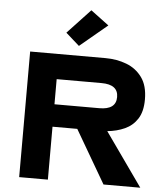

<svg xmlns="http://www.w3.org/2000/svg" viewBox="-62 -1012 909 1066"><g transform="rotate(5 392.5 -479.0)"><path d="M85 -700H505Q568 -700 622 -679.5Q676 -659 709.5 -613Q743 -567 743 -490Q743 -423 717 -382.5Q691 -342 647 -322Q603 -302 550 -297L760 0H555L383 -295H245V0H85ZM495 -560H245V-420H495Q588 -420 588 -490Q588 -560 495 -560ZM504.9 -882.1 351.9 -754.6 276.2 -821.7 403.7 -957.7Z"/></g></svg>

Font: Copperplate Sans CC
Style: Bold
Weight: 700
Designer: indestructible type*
Foundry: Cowboy Collective
Version: Version 1.000